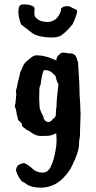

<svg xmlns="http://www.w3.org/2000/svg" viewBox="-20 -655 441 886"><path d="M336 -606Q336 -587 315 -543Q274 -494 252 -486.5Q230 -479 187.5 -484Q145 -489 128 -503Q83 -538 79.5 -540.5Q76 -543 71 -561Q66 -579 65 -593Q63 -627 77 -633Q87 -636 106 -634Q137 -629 139 -618Q140 -612 139 -602Q138 -592 139.5 -584Q141 -576 152 -567.5Q163 -559 172 -557Q181 -555 194.5 -553.5Q208 -552 225 -559.5Q242 -567 252.5 -585.5Q263 -604 262 -616Q273 -627 288.5 -626.5Q304 -626 311 -620Q336 -609 336 -606ZM161 -195 163 -156 170 -137 180 -117Q183 -96 200 -92Q212 -90 223 -105Q229 -110 232 -112Q238 -117 238 -134.5Q238 -152 241 -163Q240 -168 242.5 -198.5Q245 -229 247.5 -245.5Q250 -262 249 -268Q242 -277 236 -305Q216 -325 209 -327Q187 -335 182 -329Q175 -322 167 -263Q161 -253 161.5 -237.5Q162 -222 161 -214ZM347 -222Q351 -172 351 -144L352 -131L350 -70Q350 -56 349 -44V-28L345 -2V8Q345 45 311 113Q299 138 274 164Q232 209 171 211Q120 211 96 190L86 185Q74 179 59 147Q59 144 54 134Q54 120 60 112Q64 104 87 98Q97 96 124 118Q144 140 171 141Q199 145 214 115Q229 85 237 35Q241 16 241 -8Q241 -32 239 -40Q212 -26 191 -28H182Q174 -26 158 -28.5Q142 -31 128 -41L109 -54Q110 -53 108 -53L103 -56L89 -67Q80 -72 80 -86Q73 -90 70 -96Q62 -99 62 -110L57 -130Q57 -135 52 -155Q47 -163 49.5 -171Q52 -179 52 -184L55 -218V-225Q52 -228 55 -244Q58 -250 58 -253Q64 -285 67 -293.5Q70 -302 71.5 -313Q73 -324 79 -333L89 -356Q95 -367 121 -387Q131 -397 146 -400L174 -398L203 -391Q204 -391 240 -376Q240 -395 259 -408Q267 -416 294 -409H303Q314 -410 327 -400Q333 -393 340 -368Q347 -275 347 -222Z"/></svg>

Font: Caveat Brush
Style: Regular
Weight: 400
Designer: Pablo Impallari
Foundry: Creative Lab NY
Version: Version 1.096; ttfautohint (v1.3)